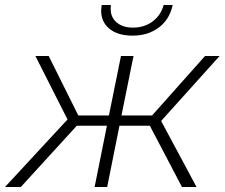

<svg xmlns="http://www.w3.org/2000/svg" viewBox="-51 -745 895 765"><path d="M591 -263 732 0H674L546 -244H425L376 0H326L375 -244H255L32 0H-31L218 -269L90 -522H143L261 -285H383L431 -522H481L433 -285H555L766 -522H824ZM352 -703Q352 -709 354 -725H391Q390 -720 390 -709Q390 -676 414 -655.5Q438 -635 479 -635Q524 -635 557 -659.5Q590 -684 601 -725H637Q625 -668 582 -635.5Q539 -603 477 -603Q419 -603 385.5 -630Q352 -657 352 -703Z"/></svg>

Font: Montserrat Alternates Light
Style: Italic
Weight: 300
Italic angle: -11.3°
Designer: Julieta Ulanovsky
Foundry: Julieta Ulanovsky
Version: Version 7.200